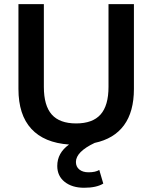

<svg xmlns="http://www.w3.org/2000/svg" viewBox="-20 -680 726 915"><path d="M618.2 -255.9Q618.2 -147.5 570.8 -83Q523.4 -18.6 431.2 1Q341.8 43.5 341.8 91.8Q341.8 114.7 358.2 127.9Q374.5 141.1 401.9 141.1Q435.1 141.1 453.1 129.9L472.2 194.8Q439.9 214.8 380.9 214.8Q323.7 214.8 288.3 186.8Q252.9 158.7 252.9 110.8Q252.9 48.8 309.1 8.8Q190.4 0.5 129.2 -66.2Q67.9 -132.8 67.9 -255.9V-660.2H189V-266.1Q189 -176.8 226.6 -134.3Q264.2 -91.8 342.8 -91.8Q421.4 -91.8 459.2 -134.3Q497.1 -176.8 497.1 -266.1V-660.2H618.2Z"/></svg>

Font: Human Sans Medium
Style: Regular
Weight: 500
Designer: Tim Radville
Foundry: Continuum
Version: Version 1.000;FEAKit 1.0